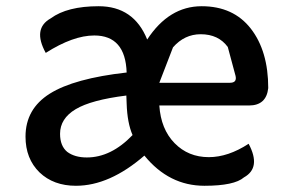

<svg xmlns="http://www.w3.org/2000/svg" viewBox="-20 -584 923 617"><path d="M224 13Q152 13 107 -30Q62 -74 62 -145Q62 -234 140 -283Q218 -332 387 -351Q383 -470 283 -470Q215 -470 127 -414Q84 -492 143 -525Q196 -564 297 -564Q410 -564 453 -457Q523 -564 628 -564Q730 -564 786 -492Q842 -420 842 -301Q836 -245 780 -245H492Q497 -169 541 -124Q585 -79 651 -79Q713 -79 779 -122Q820 -45 764 -14Q733 13 637 13Q523 13 444 -84Q332 13 224 13ZM259 -78Q337 -78 406 -150Q389 -189 387 -251L386 -277Q273 -263 223 -233Q173 -203 173 -154Q173 -115 196 -96Q220 -78 259 -78ZM492 -318H719Q742 -318 737 -340L712 -433Q682 -474 625 -474Q573 -474 536 -432Z"/></svg>

Font: Swei Half Moon CJK SC
Style: Medium
Weight: 500
Version: Version 2.071